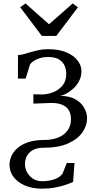

<svg xmlns="http://www.w3.org/2000/svg" viewBox="-20 -851 561 1120"><path d="M224.5 249.5Q169.5 249.5 126.5 231.5Q83.5 213.5 59.5 182Q35.5 150.5 35.5 110.5Q35.5 84 47.2 58.2Q59 32.5 83.5 11.5Q108 -9.5 146.2 -22Q184.5 -34.5 237 -34.5Q286 -34.5 321.2 -49.5Q356.5 -64.5 375.2 -91.5Q394 -118.5 394 -153.5Q394.5 -182.5 383.5 -204.2Q372.5 -226 346.8 -238.2Q321 -250.5 277.5 -250.5L175 -246.5L174.5 -301L221 -300Q252.5 -299.5 286.2 -311.5Q320 -323.5 343.2 -350.5Q366.5 -377.5 366.5 -421.5Q366.5 -444 357.5 -466.2Q348.5 -488.5 325.5 -503.5Q302.5 -518.5 259 -518.5Q223.5 -518.5 194.2 -504.8Q165 -491 155 -475L129.5 -392.5H84.5L85 -529.5Q103.5 -531 122.2 -536.2Q141 -541.5 162 -547.8Q183 -554 207.2 -559Q231.5 -564 261.5 -564Q324.5 -564 367.5 -545.5Q410.5 -527 432.8 -498Q455 -469 455 -436.5Q455 -403.5 440.8 -377.2Q426.5 -351 405.5 -332.5Q384.5 -314 364 -303.5Q343.5 -293 330.5 -291.5Q383.5 -292 418.5 -272.5Q453.5 -253 470.8 -222.8Q488 -192.5 488 -160.5Q488 -118.5 460.8 -79Q433.5 -39.5 377 -14.2Q320.5 11 232.5 11Q204 11 183.8 19Q163.5 27 150.5 40.5Q137.5 54 131.5 70.8Q125.5 87.5 125.5 106Q125.5 131 138 154Q150.5 177 173 191.5Q195.5 206 224.5 206Q268.5 206 300 194Q331.5 182 345.5 160.5L369.5 100H414.5L406.5 210Q388.5 218.5 361.2 227.8Q334 237 299.5 243.2Q265 249.5 224.5 249.5ZM224 -641.5 98 -808.5 128.5 -831 266 -709.5 404 -831 434.5 -808.5 308.5 -641.5Z"/></svg>

Font: Merriweather 36pt Light
Style: Regular
Weight: 300
Designer: Eben Sorkin
Foundry: Eben Sorkin
Version: Version 2.100